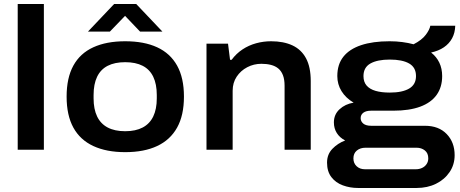

<svg xmlns="http://www.w3.org/2000/svg" viewBox="-20 -744 2288 954"><path d="M68 0V-724H198V0Z M602 12Q509 12 443.5 -18.5Q378 -49 344.5 -110Q311 -171 311 -264Q311 -357 344.5 -418Q378 -479 443.5 -509Q509 -539 602 -539Q696 -539 761 -509Q826 -479 860 -418Q894 -357 894 -264Q894 -171 860 -110Q826 -49 761 -18.5Q696 12 602 12ZM602 -92Q654 -92 689 -110.5Q724 -129 741.5 -165.5Q759 -202 759 -255V-272Q759 -326 741.5 -362.5Q724 -399 689 -417Q654 -435 602 -435Q550 -435 515 -417Q480 -399 462.5 -362.5Q445 -326 445 -272V-255Q445 -202 462.5 -165.5Q480 -129 515 -110.5Q550 -92 602 -92ZM417 -587 547 -724H657L787 -587H676L571 -697H632L526 -587Z M1006 0V-527H1113L1123 -447H1131Q1154 -478 1185 -498.5Q1216 -519 1252.5 -529Q1289 -539 1327 -539Q1389 -539 1433 -518.5Q1477 -498 1500.5 -454.5Q1524 -411 1524 -341V0H1394V-318Q1394 -349 1386 -370Q1378 -391 1363 -403.5Q1348 -416 1326.5 -421.5Q1305 -427 1279 -427Q1241 -427 1208.5 -410Q1176 -393 1156 -363Q1136 -333 1136 -293V0Z M1759 190Q1719 190 1683.5 177Q1648 164 1626.5 136Q1605 108 1605 64Q1605 23 1631.5 -4.5Q1658 -32 1695 -46Q1668 -60 1653.5 -83Q1639 -106 1639 -136Q1639 -175 1667 -201Q1695 -227 1737 -234Q1698 -257 1677 -291Q1656 -325 1656 -366Q1656 -424 1686 -462Q1716 -500 1774 -519.5Q1832 -539 1916 -539Q1949 -539 1979 -535Q2009 -531 2035 -524Q2076 -545 2095.5 -571Q2115 -597 2118 -616H2242Q2241 -581 2226.5 -554Q2212 -527 2185.5 -509Q2159 -491 2122 -483Q2149 -462 2163 -432.5Q2177 -403 2177 -366Q2177 -311 2149.5 -272.5Q2122 -234 2068 -214Q2014 -194 1934 -194H1824Q1799 -194 1785.5 -184Q1772 -174 1772 -157Q1772 -141 1785 -130Q1798 -119 1825 -119H2092Q2160 -119 2199.5 -78Q2239 -37 2239 27Q2239 74 2214 111Q2189 148 2146.5 169Q2104 190 2050 190ZM1793 97H2046Q2063 97 2077 90.5Q2091 84 2099.5 71.5Q2108 59 2108 43Q2108 17 2091 3.5Q2074 -10 2050 -10H1796Q1770 -10 1753 4Q1736 18 1736 43Q1736 67 1752 82Q1768 97 1793 97ZM1917 -284Q1979 -284 2013 -304Q2047 -324 2047 -366Q2047 -409 2013 -428.5Q1979 -448 1917 -448Q1855 -448 1820.5 -428.5Q1786 -409 1786 -366Q1786 -337 1801.5 -319Q1817 -301 1846 -292.5Q1875 -284 1917 -284Z"/></svg>

Font: Archivo SemiExpanded SemiBold
Style: Regular
Weight: 600
Width: 6
Designer: Hector Gatti
Foundry: Omnibus-Type
Version: Version 2.001